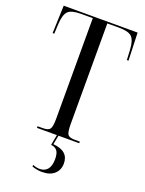

<svg xmlns="http://www.w3.org/2000/svg" viewBox="-172 -796 838 1106"><g transform="rotate(20 247.0 -242.5)"><path d="M116 0V-10H148Q182 -10 192 -24.5Q202 -39 202 -88V-704H130Q71 -704 50.5 -683Q30 -662 27 -604L24 -544H14L20 -714H473L479 -544H469L466 -604Q463 -662 442.5 -683Q422 -704 363 -704H291V-88Q291 -39 300.5 -24.5Q310 -10 344 -10H375V0ZM229 229Q198 229 168 218V208Q192 217 211 217Q242 217 259 196Q276 175 276 134Q276 99 264 83Q252 67 226 64L239 -5H249L237 56Q332 64 332 140Q332 180 305 204.5Q278 229 229 229Z"/></g></svg>

Font: Noto Serif Display ExtraCondensed
Style: Regular
Weight: 400
Width: 2
Designer: Monotype Design Team
Foundry: Monotype Imaging Inc.
Version: Version 2.009